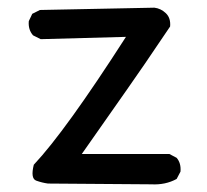

<svg xmlns="http://www.w3.org/2000/svg" viewBox="-20 -484 540 500"><path d="M105 -6Q90 -8 74.5 -13.5Q59 -19 68 -55Q150 -142 308 -388L86 -382L66 -392Q53 -407 55 -429L64 -448L84 -458L382 -464Q399 -462 412 -449.5Q425 -437 423 -415Q347 -302 311.5 -252Q276 -202 193 -83H421L440 -73Q452 -59 450 -37L440 -18Q411 -2 374 -4Z"/></svg>

Font: Kosefont JP
Style: Regular
Weight: 400
Designer: Nozomi Seto 瀬戸のぞみ
Version: Version 3.00;June 19, 2020